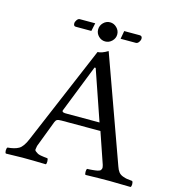

<svg xmlns="http://www.w3.org/2000/svg" viewBox="-117 -907 929 1009"><g transform="rotate(15 347.5 -402.0)"><path d="M440.9 -780.8H524.9Q539.1 -780.8 539.1 -766.1Q539.1 -756.3 532 -746.6Q524.9 -736.8 516.1 -736.8H433.1ZM273.9 -736.8H189Q176.8 -736.8 176.8 -752Q176.8 -760.7 183.8 -770.8Q190.9 -780.8 199.2 -780.8H283.2ZM263.2 -283.2H439.9L346.2 -555.2H339.8L237.8 -296.4Q236.3 -293.5 236.8 -291Q237.3 -288.6 238.8 -287.1Q240.2 -285.6 243.7 -284.7Q247.1 -283.7 251.7 -283.4Q256.3 -283.2 263.2 -283.2ZM154.8 -79.1Q153.8 -69.3 151.9 -61.8Q149.9 -54.2 157.5 -49.1Q165 -43.9 169.4 -41Q173.8 -38.1 186 -35.6Q198.2 -33.2 205.1 -32.7Q211.9 -32.2 224.1 -30.8Q228 -25.9 228 -13.9Q228 -2 224.1 2Q149.9 0 96.2 0Q81.1 0 6.8 2Q2 -2 2 -13.9Q2 -25.9 6.8 -30.8Q44.9 -33.7 66.9 -46.4Q88.9 -59.1 106.9 -102.1L334 -638.2Q356 -638.2 389.2 -658.2L595.2 -85.9Q601.1 -67.9 609.6 -56.9Q618.2 -45.9 633.1 -40.5Q647.9 -35.2 655.5 -34.2Q663.1 -33.2 685.1 -30.8Q689.9 -25.9 689.9 -13.9Q689.9 -2 685.1 2Q610.8 0 570.8 0Q513.7 0 439.9 2Q436 -2 436 -13.9Q436 -25.9 439.9 -30.8Q445.8 -30.8 455.3 -31.5Q464.8 -32.2 470 -32.7Q475.1 -33.2 483.2 -34.2Q491.2 -35.2 495.1 -36.1Q499 -37.1 504.4 -39.1Q509.8 -41 512 -43.9Q514.2 -46.9 515.6 -51Q517.1 -55.2 516.6 -60.1Q516.1 -64.9 514.2 -71.8L456.1 -241.2H245.1Q227.1 -241.2 220.5 -237.5Q213.9 -233.9 210 -224.1ZM321.5 -717.5Q306.2 -732.9 306.2 -753.9Q306.2 -774.9 321.5 -790.5Q336.9 -806.2 357.9 -806.2Q378.9 -806.2 394.5 -790.5Q410.2 -774.9 410.2 -753.9Q410.2 -732.9 394.5 -717.5Q378.9 -702.1 357.9 -702.1Q336.9 -702.1 321.5 -717.5Z"/></g></svg>

Font: Linux Libertine Capitals
Style: Small Caps
Weight: 400
Designer: Philipp H. Poll
Foundry: Philipp H. Poll
Version: Version 5.1.3